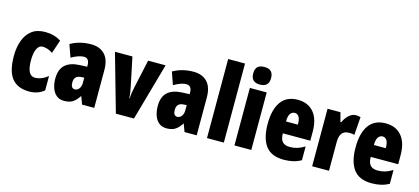

<svg xmlns="http://www.w3.org/2000/svg" viewBox="-62 -1275 3891 1783"><g transform="rotate(15 1883.5 -383.0)"><path d="M254 10Q142 10 87 -58.5Q32 -127 32 -274Q32 -355 55.5 -420.5Q79 -486 128.5 -524.5Q178 -563 257 -563Q303 -563 340 -552.5Q377 -542 410 -521L367 -392Q318 -425 268 -425Q235 -425 215.5 -386Q196 -347 196 -274Q196 -128 272 -128Q335 -128 396 -177V-39Q337 10 254 10Z M699 -563Q782 -563 830 -513.5Q878 -464 878 -363V0H761L734 -73H731Q704 -31 672.5 -10.5Q641 10 589 10Q542 10 513 -16Q484 -42 471 -83Q458 -124 458 -169Q458 -258 505.5 -301.5Q553 -345 644 -349L716 -352V-366Q716 -434 663 -434Q616 -434 544 -393L502 -513Q543 -537 592.5 -550Q642 -563 699 -563ZM686 -245Q620 -242 620 -176Q620 -119 659 -119Q683 -119 699.5 -141Q716 -163 716 -198V-247Z M1086 0 929 -553H1097L1153 -284Q1159 -256 1163.5 -228.5Q1168 -201 1169 -170H1173Q1174 -196 1178 -224Q1182 -252 1189 -283L1248 -553H1416L1260 0Z M1684 -563Q1767 -563 1815 -513.5Q1863 -464 1863 -363V0H1746L1719 -73H1716Q1689 -31 1657.5 -10.5Q1626 10 1574 10Q1527 10 1498 -16Q1469 -42 1456 -83Q1443 -124 1443 -169Q1443 -258 1490.5 -301.5Q1538 -345 1629 -349L1701 -352V-366Q1701 -434 1648 -434Q1601 -434 1529 -393L1487 -513Q1528 -537 1577.5 -550Q1627 -563 1684 -563ZM1671 -245Q1605 -242 1605 -176Q1605 -119 1644 -119Q1668 -119 1684.5 -141Q1701 -163 1701 -198V-247Z M2124 0H1962V-760H2124Z M2307 -776Q2352 -776 2372.5 -754.5Q2393 -733 2393 -691Q2393 -607 2307 -607Q2221 -607 2221 -691Q2221 -734 2241.5 -755Q2262 -776 2307 -776ZM2388 -553V0H2226V-553Z M2686 -562Q2785 -562 2840 -497Q2895 -432 2895 -310V-225H2631Q2631 -170 2654 -144.5Q2677 -119 2725 -119Q2763 -119 2796 -129Q2829 -139 2867 -162V-30Q2831 -9 2790 0.5Q2749 10 2701 10Q2581 10 2526.5 -63Q2472 -136 2472 -274Q2472 -413 2526 -487.5Q2580 -562 2686 -562ZM2690 -437Q2665 -437 2648 -415Q2631 -393 2631 -339H2745Q2745 -392 2730 -414.5Q2715 -437 2690 -437Z M3244 -563Q3254 -563 3264 -562Q3274 -561 3289 -557L3276 -383Q3257 -389 3226 -389Q3178 -389 3156.5 -360.5Q3135 -332 3135 -278V0H2973V-553H3097L3120 -465H3128Q3138 -488 3154.5 -510.5Q3171 -533 3194 -548Q3217 -563 3244 -563Z M3531 -562Q3630 -562 3685 -497Q3740 -432 3740 -310V-225H3476Q3476 -170 3499 -144.5Q3522 -119 3570 -119Q3608 -119 3641 -129Q3674 -139 3712 -162V-30Q3676 -9 3635 0.5Q3594 10 3546 10Q3426 10 3371.5 -63Q3317 -136 3317 -274Q3317 -413 3371 -487.5Q3425 -562 3531 -562ZM3535 -437Q3510 -437 3493 -415Q3476 -393 3476 -339H3590Q3590 -392 3575 -414.5Q3560 -437 3535 -437Z"/></g></svg>

Font: Noto Sans Gujarati UI ExtraCondensed Black
Style: Regular
Weight: 900
Width: 2
Designer: Jelle Bosma - Monotype Design Team, Universal Thirst
Foundry: Monotype Imaging Inc.
Version: Version 2.106; ttfautohint (v1.8.4.7-5d5b)